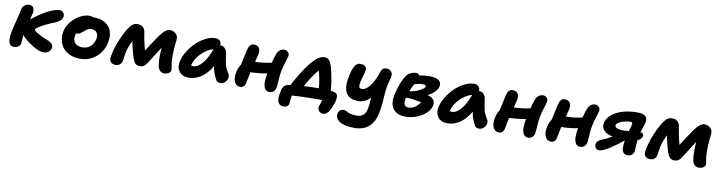

<svg xmlns="http://www.w3.org/2000/svg" viewBox="-26 -1298 8738 2331"><g transform="rotate(10 4343.5 -133.0)"><path d="M102.1 9.8Q51.3 9.8 39.1 -40.5Q26.9 -90.8 47.9 -187Q57.6 -234.9 78.6 -314Q99.6 -393.1 105 -418.9Q106 -424.3 110.8 -455.1Q117.7 -488.8 144.3 -507.3Q170.9 -525.9 200.2 -525.9Q236.3 -525.9 251.7 -499Q267.1 -472.2 257.8 -430.2Q251.5 -398.4 237.8 -351.1Q269.5 -377.9 308.1 -405.3Q346.7 -432.6 394.3 -461.2Q441.9 -489.7 490.5 -507.8Q539.1 -525.9 576.2 -525.9Q606 -525.9 622.1 -502.7Q638.2 -479.5 632.8 -453.1Q628.9 -425.8 602.8 -403.6Q576.7 -381.3 539.1 -367.2Q481.9 -346.2 429.4 -319.3Q377 -292.5 348.1 -272.2Q319.3 -252 317.9 -244.1Q314.9 -230.5 370.8 -197Q426.8 -163.6 500 -137.2Q530.3 -125 547.4 -104.7Q564.5 -84.5 559.1 -56.2Q553.2 -25.4 528.1 -6.1Q502.9 13.2 467.8 13.2Q412.1 13.2 324.2 -42.2Q236.3 -97.7 190.9 -151.9Q188.5 -128.4 187.5 -95.2Q186.5 -62 184.1 -49.8Q177.7 -20 155.5 -5.1Q133.3 9.8 102.1 9.8Z M918 12.2Q849.6 12.2 795.4 -10.7Q741.2 -33.7 708.3 -73.2Q675.3 -112.8 662.8 -166.3Q650.4 -219.7 661.6 -279.8Q674.3 -345.2 721.4 -402.1Q768.6 -459 828.4 -490.5Q888.2 -522 942.9 -522Q969.7 -522 987.8 -511.2Q989.7 -512.2 993.7 -512.2Q1080.6 -512.2 1137.9 -477.1Q1195.3 -441.9 1215.8 -381.6Q1236.3 -321.3 1220.7 -244.1Q1197.8 -128.4 1113.3 -58.1Q1028.8 12.2 918 12.2ZM810.5 -255.9Q799.3 -197.8 829.6 -163.3Q859.9 -128.9 922.9 -128.9Q978 -128.9 1019.3 -164.1Q1060.5 -199.2 1071.8 -256.8Q1082.5 -307.1 1059.8 -337.6Q1037.1 -368.2 989.7 -368.2Q975.1 -368.2 960.4 -361.6Q945.8 -355 937.7 -348.9Q929.7 -342.8 906.7 -324.2Q877.4 -299.3 862.3 -290.8Q847.2 -282.2 825.7 -282.2Q821.8 -282.2 819.8 -283.2Q812 -269 810.5 -255.9Z M1357.9 11.2Q1313.5 11.2 1293.7 -14.4Q1273.9 -40 1283.7 -86.9Q1302.7 -188 1339.8 -277.8Q1378.9 -372.6 1412.4 -427.5Q1445.8 -482.4 1473.1 -503.2Q1500.5 -523.9 1531.7 -523.9Q1576.7 -523.9 1601.1 -502.9Q1625.5 -481.9 1632.8 -436Q1647.5 -330.1 1677.7 -222.2Q1721.7 -293.5 1811.5 -423.8Q1842.8 -469.2 1875.2 -495.1Q1907.7 -521 1932.6 -521Q1974.1 -521 2003.9 -495.1Q2022.5 -479.5 2029.3 -461.4Q2036.1 -443.4 2032.7 -412.1Q2017.6 -293 2019.5 -181.2Q2019.5 -145.5 2028.8 -98.1Q2038.1 -50.8 2035.6 -39.1Q2031.2 -17.6 2008.5 -3.9Q1985.8 9.8 1953.6 9.8Q1922.4 9.8 1900.9 -12.5Q1879.4 -34.7 1873.5 -76.2Q1860.8 -169.4 1871.6 -293.9Q1768.1 -132.3 1733.9 -77.1Q1702.1 -24.9 1652.8 -24.9Q1630.9 -24.9 1615.5 -30.5Q1600.1 -36.1 1589.1 -49.1Q1578.1 -62 1571.5 -76.2Q1564.9 -90.3 1556.6 -113.8Q1546.9 -140.1 1531.7 -199.7Q1516.6 -259.3 1507.8 -310.1Q1466.3 -229 1450.7 -152.8Q1445.8 -127.4 1440.9 -92Q1436 -56.6 1434.6 -49.8Q1429.2 -23.4 1407.7 -6.1Q1386.2 11.2 1357.9 11.2Z M2255.4 9.8Q2178.7 9.8 2140.1 -40.3Q2101.6 -90.3 2116.7 -163.1Q2129.4 -225.6 2168.9 -290.5Q2208.5 -355.5 2260.7 -405.8Q2313 -456.1 2376 -488Q2439 -520 2495.6 -520Q2530.3 -520 2550.3 -499.3Q2570.3 -478.5 2567.4 -442.9L2571.8 -443.8Q2604.5 -443.8 2626 -419.9Q2647.5 -396 2652.3 -362.8Q2653.8 -352.1 2658.9 -317.9Q2664.1 -283.7 2666 -273.2Q2668 -262.7 2673.6 -236.3Q2679.2 -210 2685.3 -195.6Q2691.4 -181.2 2701.4 -160.4Q2711.4 -139.6 2724.6 -120.1Q2732.9 -108.9 2734.4 -92.3Q2735.8 -75.7 2730.2 -58.8Q2724.6 -42 2713.6 -27.1Q2702.6 -12.2 2684.1 -2.7Q2665.5 6.8 2643.6 6.8Q2607.4 6.8 2593.8 -20Q2571.3 -59.1 2557.9 -96.2Q2544.4 -133.3 2536.6 -183.1Q2505.9 -129.9 2469.7 -91.1Q2433.6 -52.2 2396.7 -31Q2359.9 -9.8 2325.2 0Q2290.5 9.8 2255.4 9.8ZM2289.6 -137.2Q2341.3 -137.2 2396.7 -201.4Q2452.1 -265.6 2494.6 -383.8Q2409.2 -358.4 2343.5 -289.6Q2277.8 -220.7 2259.8 -140.1Q2272.9 -137.2 2289.6 -137.2Z M2893.6 11.2Q2843.8 11.2 2821.5 -34.9Q2799.3 -81.1 2814.5 -157.2Q2826.7 -215.3 2855.5 -255.9Q2863.8 -293.9 2878.4 -361.3Q2893.1 -428.7 2896.5 -443.8Q2903.8 -479.5 2921.1 -502.2Q2938.5 -524.9 2966.3 -524.9Q3014.2 -524.9 3033.2 -495.8Q3052.2 -466.8 3041.5 -414.1Q3038.1 -395.5 3018.6 -319.8Q3129.9 -323.2 3219.2 -345.2Q3238.8 -421.4 3255.4 -460Q3266.6 -489.7 3290 -508.3Q3313.5 -526.9 3343.3 -526.9Q3371.6 -526.9 3390.4 -506.3Q3409.2 -485.8 3404.3 -459Q3400.4 -438.5 3380.6 -376.5Q3360.8 -314.5 3351.6 -268.1Q3340.3 -212.4 3337.2 -145.5Q3334 -78.6 3329.6 -57.1Q3324.2 -27.8 3303.7 -8.3Q3283.2 11.2 3251.5 11.2Q3215.3 11.2 3196.3 -18.8Q3177.2 -48.8 3177 -97.4Q3176.8 -146 3187.5 -208Q3107.4 -189.5 2984.4 -186Q2981.4 -172.4 2972.2 -125.5Q2962.9 -78.6 2956.5 -47.9Q2952.1 -22 2934.3 -5.4Q2916.5 11.2 2893.6 11.2Z M3942.4 158.2Q3907.2 158.2 3887.9 134.5Q3868.7 110.8 3874.5 80.1Q3877.4 67.9 3888.2 37.1Q3898.9 6.3 3902.3 -3.9Q3894.5 -4.9 3876.5 -4.9Q3662.6 -4.9 3526.4 5.9Q3520 90.8 3516.6 108.9Q3513.7 129.4 3494.9 142.1Q3476.1 154.8 3452.6 154.8Q3415 154.8 3394.8 130.4Q3374.5 106 3374.5 66.9Q3376.5 19 3384.3 -16.1Q3388.2 -35.6 3392.6 -48.8Q3397 -62 3405 -76.2Q3413.1 -90.3 3427 -99.6Q3440.9 -108.9 3460.4 -112.8Q3481 -117.2 3490.2 -118.2Q3568.8 -266.1 3642.6 -367.2Q3707 -454.6 3752.2 -488.3Q3797.4 -522 3841.3 -522Q3871.1 -522 3893.6 -501.7Q3916 -481.4 3931.6 -430.2Q3948.7 -375 3964.1 -292Q3979.5 -209 3983.4 -132.8Q3985.4 -132.8 3989.5 -132.3Q3993.7 -131.8 3995.6 -131.8Q4043 -127.4 4060.1 -106Q4077.1 -84.5 4067.4 -34.2Q4060.5 -0.5 4048.3 32.7Q4036.1 65.9 4020.3 94.5Q4004.4 123 3983.9 140.6Q3963.4 158.2 3942.4 158.2ZM3715.3 -238.8Q3680.2 -184.6 3651.4 -132.8Q3761.7 -138.2 3836.4 -138.2Q3828.6 -242.7 3798.3 -351.1Q3763.2 -313.5 3715.3 -238.8Z M4340.3 261.2Q4277.3 261.2 4229.5 249.5Q4181.6 237.8 4155.3 218.5Q4128.9 199.2 4118.2 175.5Q4107.4 151.9 4112.3 126Q4118.2 98.1 4135.7 83Q4153.3 67.9 4180.2 67.9Q4193.8 67.9 4208.5 74.2Q4223.1 80.6 4235.8 88.4Q4248.5 96.2 4277.6 102.5Q4306.6 108.9 4346.2 108.9Q4444.8 108.9 4466.3 4.9Q4476.6 -44.9 4482.4 -136.2Q4413.1 -67.9 4331.5 -67.9Q4227.1 -67.9 4184.6 -135.3Q4142.1 -202.6 4170.4 -342.8Q4181.2 -396.5 4193.6 -431.9Q4206.1 -467.3 4220.9 -485.8Q4235.8 -504.4 4251.2 -511.2Q4266.6 -518.1 4286.6 -518.1Q4331.5 -518.1 4347.9 -494.4Q4364.3 -470.7 4355.5 -432.1Q4351.6 -416 4344.7 -392.6Q4337.9 -369.1 4332.5 -350.8Q4327.1 -332.5 4322 -311.5Q4316.9 -290.5 4315.4 -275.6Q4314 -260.7 4315.7 -247.6Q4317.4 -234.4 4325.7 -227.8Q4334 -221.2 4348.6 -221.2Q4402.8 -221.2 4452.4 -288.3Q4502 -355.5 4534.2 -458Q4544.9 -490.2 4560.3 -503.7Q4575.7 -517.1 4604.5 -517.1Q4647.5 -517.1 4668 -486.6Q4688.5 -456.1 4671.4 -399.9Q4653.3 -342.8 4644.8 -288.3Q4636.2 -233.9 4635.3 -194.8Q4634.3 -155.8 4628.4 -94.5Q4622.6 -33.2 4610.4 28.8Q4564.5 261.2 4340.3 261.2Z M4928.2 19Q4858.4 19 4813.7 -11.2Q4769 -41.5 4754.2 -93Q4739.3 -144.5 4752.4 -210.9Q4765.6 -278.8 4795.2 -358.2Q4824.7 -437.5 4860.4 -481.9Q4876.5 -502 4907.7 -514.4Q4939 -526.9 4970.2 -526.9Q5000 -526.9 5007.3 -502Q5070.3 -516.1 5142.1 -516.1Q5210.4 -516.1 5248 -490.7Q5285.6 -465.3 5276.4 -416Q5269 -381.3 5236.8 -347.2Q5204.6 -313 5152.3 -285.2Q5254.4 -259.3 5239.3 -176.8Q5231 -125 5184.1 -79.6Q5137.2 -34.2 5068.4 -7.6Q4999.5 19 4928.2 19ZM5069.3 -405.8Q5026.9 -405.8 4967.3 -388.2Q4943.8 -343.8 4924.3 -293.9Q4982.4 -299.3 5043.9 -329.3Q5105.5 -359.4 5110.4 -384.8Q5113.3 -405.8 5069.3 -405.8ZM4894.5 -192.9Q4885.7 -149.9 4898.2 -123Q4910.6 -96.2 4946.3 -96.2Q4986.8 -96.2 5025.4 -121.1Q5064 -146 5087.4 -186Q5053.2 -195.8 4996.6 -203.4Q4939.9 -210.9 4898.4 -210.9Q4896.5 -198.2 4894.5 -192.9Z M5444.8 9.8Q5368.2 9.8 5329.6 -40.3Q5291 -90.3 5306.2 -163.1Q5318.8 -225.6 5358.4 -290.5Q5397.9 -355.5 5450.2 -405.8Q5502.4 -456.1 5565.4 -488Q5628.4 -520 5685.1 -520Q5719.7 -520 5739.7 -499.3Q5759.8 -478.5 5756.8 -442.9L5761.2 -443.8Q5793.9 -443.8 5815.4 -419.9Q5836.9 -396 5841.8 -362.8Q5843.3 -352.1 5848.4 -317.9Q5853.5 -283.7 5855.5 -273.2Q5857.4 -262.7 5863 -236.3Q5868.7 -210 5874.8 -195.6Q5880.9 -181.2 5890.9 -160.4Q5900.9 -139.6 5914.1 -120.1Q5922.4 -108.9 5923.8 -92.3Q5925.3 -75.7 5919.7 -58.8Q5914.1 -42 5903.1 -27.1Q5892.1 -12.2 5873.5 -2.7Q5855 6.8 5833 6.8Q5796.9 6.8 5783.2 -20Q5760.7 -59.1 5747.3 -96.2Q5733.9 -133.3 5726.1 -183.1Q5695.3 -129.9 5659.2 -91.1Q5623 -52.2 5586.2 -31Q5549.3 -9.8 5514.6 0Q5480 9.8 5444.8 9.8ZM5479 -137.2Q5530.8 -137.2 5586.2 -201.4Q5641.6 -265.6 5684.1 -383.8Q5598.6 -358.4 5533 -289.6Q5467.3 -220.7 5449.2 -140.1Q5462.4 -137.2 5479 -137.2Z M6083 11.2Q6033.2 11.2 6011 -34.9Q5988.8 -81.1 6003.9 -157.2Q6016.1 -215.3 6044.9 -255.9Q6053.2 -293.9 6067.9 -361.3Q6082.5 -428.7 6085.9 -443.8Q6093.3 -479.5 6110.6 -502.2Q6127.9 -524.9 6155.8 -524.9Q6203.6 -524.9 6222.7 -495.8Q6241.7 -466.8 6231 -414.1Q6227.5 -395.5 6208 -319.8Q6319.3 -323.2 6408.7 -345.2Q6428.2 -421.4 6444.8 -460Q6456.1 -489.7 6479.5 -508.3Q6502.9 -526.9 6532.7 -526.9Q6561 -526.9 6579.8 -506.3Q6598.6 -485.8 6593.8 -459Q6589.8 -438.5 6570.1 -376.5Q6550.3 -314.5 6541 -268.1Q6529.8 -212.4 6526.6 -145.5Q6523.4 -78.6 6519 -57.1Q6513.7 -27.8 6493.2 -8.3Q6472.7 11.2 6440.9 11.2Q6404.8 11.2 6385.7 -18.8Q6366.7 -48.8 6366.5 -97.4Q6366.2 -146 6377 -208Q6296.9 -189.5 6173.8 -186Q6170.9 -172.4 6161.6 -125.5Q6152.3 -78.6 6146 -47.9Q6141.6 -22 6123.8 -5.4Q6106 11.2 6083 11.2Z M6725.1 11.2Q6675.3 11.2 6653.1 -34.9Q6630.9 -81.1 6646 -157.2Q6658.2 -215.3 6687 -255.9Q6695.3 -293.9 6710 -361.3Q6724.6 -428.7 6728 -443.8Q6735.4 -479.5 6752.7 -502.2Q6770 -524.9 6797.9 -524.9Q6845.7 -524.9 6864.7 -495.8Q6883.8 -466.8 6873 -414.1Q6869.6 -395.5 6850.1 -319.8Q6961.4 -323.2 7050.8 -345.2Q7070.3 -421.4 7086.9 -460Q7098.1 -489.7 7121.6 -508.3Q7145 -526.9 7174.8 -526.9Q7203.1 -526.9 7221.9 -506.3Q7240.7 -485.8 7235.8 -459Q7231.9 -438.5 7212.2 -376.5Q7192.4 -314.5 7183.1 -268.1Q7171.9 -212.4 7168.7 -145.5Q7165.5 -78.6 7161.1 -57.1Q7155.8 -27.8 7135.3 -8.3Q7114.7 11.2 7083 11.2Q7046.9 11.2 7027.8 -18.8Q7008.8 -48.8 7008.5 -97.4Q7008.3 -146 7019 -208Q6939 -189.5 6815.9 -186Q6813 -172.4 6803.7 -125.5Q6794.4 -78.6 6788.1 -47.9Q6783.7 -22 6765.9 -5.4Q6748 11.2 6725.1 11.2Z M7316.9 12.2Q7287.6 12.2 7272.7 -9Q7257.8 -30.3 7263.7 -61Q7267.6 -79.1 7281.5 -92.5Q7295.4 -106 7325.7 -119.1Q7389.6 -144 7449.7 -180.2Q7378.4 -193.4 7341.6 -231.9Q7304.7 -270.5 7316.9 -327.1Q7320.8 -348.6 7334.5 -371.8Q7348.1 -395 7372.3 -419.4Q7396.5 -443.8 7437.3 -465.6Q7478 -487.3 7528.8 -501Q7604.5 -521 7695.8 -521Q7767.6 -521 7795.9 -495.8Q7824.2 -470.7 7814.9 -421.9Q7812 -405.3 7796.6 -359.9Q7781.2 -314.5 7774.9 -291Q7818.4 -284.2 7812 -246.1Q7803.7 -208 7755.9 -189.9Q7749 -129.9 7749 -107.9Q7749 -61.5 7747.1 -50.8Q7741.7 -24.9 7720.7 -6.3Q7699.7 12.2 7669.9 12.2Q7636.2 12.2 7618.2 -6.8Q7600.1 -25.9 7597.7 -59.1Q7595.2 -91.8 7604 -159.2Q7525.9 -93.8 7441.4 -40.8Q7356.9 12.2 7316.9 12.2ZM7461.9 -324.2Q7458 -302.2 7484.6 -289.1Q7511.2 -275.9 7567.9 -275.9Q7587.9 -275.9 7633.8 -279.8Q7652.3 -341.3 7655.8 -362.8Q7660.2 -380.4 7654.3 -387.7Q7648.4 -395 7630.9 -395Q7598.6 -395 7548.8 -381.8Q7516.1 -372.6 7490.7 -356.9Q7465.3 -341.3 7461.9 -324.2Z M7947.8 11.2Q7903.3 11.2 7883.5 -14.4Q7863.8 -40 7873.5 -86.9Q7892.6 -188 7929.7 -277.8Q7968.8 -372.6 8002.2 -427.5Q8035.6 -482.4 8063 -503.2Q8090.3 -523.9 8121.6 -523.9Q8166.5 -523.9 8190.9 -502.9Q8215.3 -481.9 8222.7 -436Q8237.3 -330.1 8267.6 -222.2Q8311.5 -293.5 8401.4 -423.8Q8432.6 -469.2 8465.1 -495.1Q8497.6 -521 8522.5 -521Q8564 -521 8593.8 -495.1Q8612.3 -479.5 8619.1 -461.4Q8626 -443.4 8622.6 -412.1Q8607.4 -293 8609.4 -181.2Q8609.4 -145.5 8618.7 -98.1Q8627.9 -50.8 8625.5 -39.1Q8621.1 -17.6 8598.4 -3.9Q8575.7 9.8 8543.5 9.8Q8512.2 9.8 8490.7 -12.5Q8469.2 -34.7 8463.4 -76.2Q8450.7 -169.4 8461.4 -293.9Q8357.9 -132.3 8323.7 -77.1Q8292 -24.9 8242.7 -24.9Q8220.7 -24.9 8205.3 -30.5Q8189.9 -36.1 8179 -49.1Q8168 -62 8161.4 -76.2Q8154.8 -90.3 8146.5 -113.8Q8136.7 -140.1 8121.6 -199.7Q8106.4 -259.3 8097.7 -310.1Q8056.2 -229 8040.5 -152.8Q8035.6 -127.4 8030.8 -92Q8025.9 -56.6 8024.4 -49.8Q8019 -23.4 7997.6 -6.1Q7976.1 11.2 7947.8 11.2Z"/></g></svg>

Font: Shantell Sans Normal
Style: Bold Italic
Weight: 700
Italic angle: -11.31°
Designer: Stephen Nixon, Anya Danilova, Shantell Martin
Foundry: Arrow Type
Version: Version 1.006;[559af2be0]